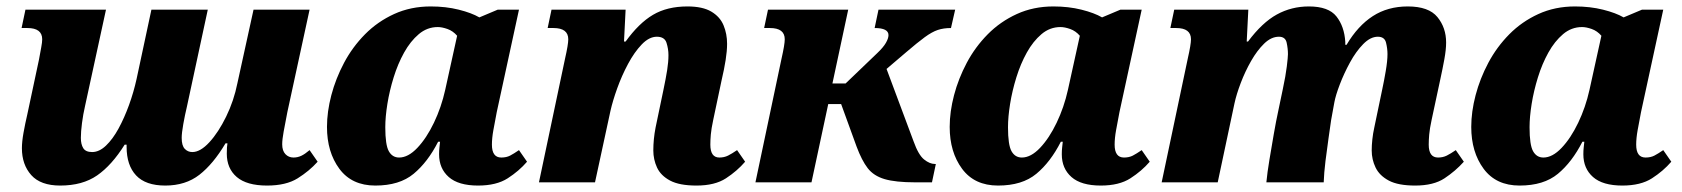

<svg xmlns="http://www.w3.org/2000/svg" viewBox="-20 -566 5220 596"><path d="M167 10Q106 10 77 -22.5Q48 -55 48 -106Q48 -126 53 -154Q58 -182 65 -212L101 -381Q105 -403 108 -419Q111 -435 111 -444Q111 -479 65 -479H47L59 -536H309L244 -237Q238 -211 234.5 -184Q231 -157 231 -138Q231 -118 238.5 -106Q246 -94 266 -94Q288 -94 309 -114Q330 -134 348 -167Q366 -200 380.5 -240Q395 -280 404 -321L450 -536H625L560 -234Q554 -209 549 -181Q544 -153 544 -138Q544 -114 553.5 -104Q563 -94 577 -94Q602 -94 630 -124.5Q658 -155 682 -204Q706 -253 717 -308L767 -536H941L872 -218Q865 -182 860.5 -157.5Q856 -133 856 -118Q856 -98 866 -87.5Q876 -77 891 -77Q904 -77 915.5 -82.5Q927 -88 941 -100L966 -64Q940 -35 904 -12.5Q868 10 809 10Q746 10 715 -16.5Q684 -43 684 -89Q684 -100 684.5 -108Q685 -116 686 -121H680Q642 -57 599 -23.5Q556 10 493 10Q432 10 402.5 -21.5Q373 -53 373 -110Q373 -115 373 -117H367Q327 -53 281.5 -21.5Q236 10 167 10Z M1145 10Q1072 10 1033.5 -42Q995 -94 995 -172Q995 -219 1008.5 -270.5Q1022 -322 1048 -371Q1074 -420 1113 -459.5Q1152 -499 1203.5 -522.5Q1255 -546 1317 -546Q1364 -546 1404 -536Q1444 -526 1468 -512L1525 -536H1591L1522 -218Q1516 -187 1511.5 -162Q1507 -137 1507 -117Q1507 -77 1536 -77Q1552 -77 1563.5 -83Q1575 -89 1591 -100L1616 -64Q1591 -35 1556 -12.5Q1521 10 1464 10Q1403 10 1373 -16.5Q1343 -43 1343 -87Q1343 -99 1344 -107.5Q1345 -116 1346 -126H1340Q1308 -63 1264 -26.5Q1220 10 1145 10ZM1219 -77Q1247 -77 1275.5 -107Q1304 -137 1327 -185Q1350 -233 1362 -287L1399 -455Q1386 -470 1369 -476Q1352 -482 1339 -482Q1306 -482 1280 -460Q1254 -438 1234.5 -403Q1215 -368 1202 -326Q1189 -284 1182.5 -243.5Q1176 -203 1176 -171Q1176 -116 1187 -96.5Q1198 -77 1219 -77Z M2142 10Q2089 10 2060 -5.5Q2031 -21 2019.5 -46Q2008 -71 2008 -99Q2008 -134 2015 -170L2039 -285Q2047 -323 2051 -348.5Q2055 -374 2055 -395Q2055 -414 2049 -433Q2043 -452 2019 -452Q1995 -452 1972 -428Q1949 -404 1929.5 -367.5Q1910 -331 1896 -292Q1882 -253 1875 -222L1827 0H1653L1734 -384Q1744 -428 1744 -444Q1744 -479 1698 -479H1680L1692 -536H1922L1917 -437H1922Q1963 -494 2007 -520Q2051 -546 2114 -546Q2161 -546 2188 -530Q2215 -514 2226 -487.5Q2237 -461 2237 -430Q2237 -408 2232.5 -379.5Q2228 -351 2220 -317L2194 -194Q2188 -166 2186.5 -148.5Q2185 -131 2185 -117Q2185 -77 2213 -77Q2228 -77 2240 -83Q2252 -89 2268 -100L2293 -64Q2268 -35 2233.5 -12.5Q2199 10 2142 10Z M2325 0 2406 -384Q2416 -428 2416 -444Q2416 -479 2370 -479H2352L2364 -536H2613L2564 -307H2605L2703 -401Q2722 -419 2730 -433Q2738 -447 2738 -457Q2738 -479 2695 -479L2707 -536H2945L2932 -479Q2909 -479 2891 -473Q2873 -467 2850.5 -450.5Q2828 -434 2793 -404L2732 -352L2816 -127Q2831 -85 2848.5 -71Q2866 -57 2882 -57H2885L2873 0H2821Q2760 0 2726 -10Q2692 -20 2673.5 -44Q2655 -68 2639 -111L2591 -243H2551L2499 0Z M3078 10Q3005 10 2966.5 -42Q2928 -94 2928 -172Q2928 -219 2941.5 -270.5Q2955 -322 2981 -371Q3007 -420 3046 -459.5Q3085 -499 3136.5 -522.5Q3188 -546 3250 -546Q3297 -546 3337 -536Q3377 -526 3401 -512L3458 -536H3524L3455 -218Q3449 -187 3444.5 -162Q3440 -137 3440 -117Q3440 -77 3469 -77Q3485 -77 3496.5 -83Q3508 -89 3524 -100L3549 -64Q3524 -35 3489 -12.5Q3454 10 3397 10Q3336 10 3306 -16.5Q3276 -43 3276 -87Q3276 -99 3277 -107.5Q3278 -116 3279 -126H3273Q3241 -63 3197 -26.5Q3153 10 3078 10ZM3152 -77Q3180 -77 3208.5 -107Q3237 -137 3260 -185Q3283 -233 3295 -287L3332 -455Q3319 -470 3302 -476Q3285 -482 3272 -482Q3239 -482 3213 -460Q3187 -438 3167.5 -403Q3148 -368 3135 -326Q3122 -284 3115.5 -243.5Q3109 -203 3109 -171Q3109 -116 3120 -96.5Q3131 -77 3152 -77Z M4373 10Q4320 10 4291 -5.5Q4262 -21 4250 -46Q4238 -71 4238 -99Q4238 -115 4240 -133.5Q4242 -152 4246 -170L4271 -290Q4276 -313 4281.5 -345Q4287 -377 4287 -398Q4287 -415 4282.5 -433.5Q4278 -452 4257 -452Q4234 -452 4211.5 -429Q4189 -406 4170.5 -372Q4152 -338 4139 -304Q4126 -270 4122 -248L4112 -193Q4109 -171 4104 -137Q4099 -103 4094.5 -66Q4090 -29 4089 0H3911Q3914 -31 3920.5 -70Q3927 -109 3934 -149.5Q3941 -190 3948 -222L3962 -289Q3971 -331 3974.5 -360Q3978 -389 3978 -398Q3978 -415 3974 -433.5Q3970 -452 3950 -452Q3926 -452 3904 -430.5Q3882 -409 3863.5 -376.5Q3845 -344 3831.5 -308.5Q3818 -273 3812 -245L3760 0H3586L3667 -384Q3677 -428 3677 -444Q3677 -479 3631 -479H3613L3625 -536H3855L3850 -437H3854Q3898 -496 3943.5 -521Q3989 -546 4043 -546Q4104 -546 4128.5 -515Q4153 -484 4156 -436V-427H4160Q4195 -486 4241.5 -516Q4288 -546 4350 -546Q4415 -546 4442 -513Q4469 -480 4469 -434Q4469 -412 4463.5 -382Q4458 -352 4451 -320L4424 -194Q4418 -166 4416.5 -148.5Q4415 -131 4415 -117Q4415 -77 4444 -77Q4459 -77 4471 -83Q4483 -89 4499 -100L4524 -64Q4498 -35 4464 -12.5Q4430 10 4373 10Z M4697 10Q4624 10 4585.5 -42Q4547 -94 4547 -172Q4547 -219 4560.5 -270.5Q4574 -322 4600 -371Q4626 -420 4665 -459.5Q4704 -499 4755.5 -522.5Q4807 -546 4869 -546Q4916 -546 4956 -536Q4996 -526 5020 -512L5077 -536H5143L5074 -218Q5068 -187 5063.5 -162Q5059 -137 5059 -117Q5059 -77 5088 -77Q5104 -77 5115.5 -83Q5127 -89 5143 -100L5168 -64Q5143 -35 5108 -12.5Q5073 10 5016 10Q4955 10 4925 -16.5Q4895 -43 4895 -87Q4895 -99 4896 -107.5Q4897 -116 4898 -126H4892Q4860 -63 4816 -26.5Q4772 10 4697 10ZM4771 -77Q4799 -77 4827.5 -107Q4856 -137 4879 -185Q4902 -233 4914 -287L4951 -455Q4938 -470 4921 -476Q4904 -482 4891 -482Q4858 -482 4832 -460Q4806 -438 4786.5 -403Q4767 -368 4754 -326Q4741 -284 4734.5 -243.5Q4728 -203 4728 -171Q4728 -116 4739 -96.5Q4750 -77 4771 -77Z"/></svg>

Font: Noto Serif ExtraBold
Style: Italic
Weight: 800
Italic angle: -12°
Designer: Monotype Design Team
Foundry: Monotype Imaging Inc.
Version: Version 2.013